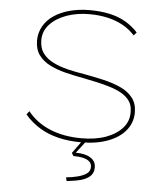

<svg xmlns="http://www.w3.org/2000/svg" viewBox="-61 -763 888 1044"><g transform="rotate(5 383.0 -241.5)"><path d="M402 10Q333 10 276 -4Q219 -18 173.5 -46Q128 -74 93 -115L107 -134Q155 -74 230 -43Q305 -12 402 -12Q479 -12 536 -33Q593 -54 625.5 -91.5Q658 -129 656 -180Q656 -214 639.5 -237.5Q623 -261 595 -277Q567 -293 531 -304Q495 -315 456.5 -323.5Q418 -332 382 -339Q332 -348 284 -360Q236 -372 198 -391.5Q160 -411 137.5 -442Q115 -473 115 -521Q115 -563 135.5 -599Q156 -635 193 -659.5Q230 -684 279.5 -697Q329 -710 387 -710Q447 -710 496.5 -699Q546 -688 584 -665.5Q622 -643 651 -611L636 -594Q608 -625 571.5 -645.5Q535 -666 488.5 -677Q442 -688 387 -688Q318 -688 261.5 -667.5Q205 -647 171.5 -610.5Q138 -574 138 -525Q138 -481 159.5 -452.5Q181 -424 217 -406.5Q253 -389 296.5 -378.5Q340 -368 385 -361Q440 -351 492.5 -339Q545 -327 587.5 -307.5Q630 -288 654.5 -256.5Q679 -225 679 -177Q679 -122 645.5 -80Q612 -38 549.5 -14Q487 10 402 10ZM342 227 337 207Q370 204 399.5 196.5Q429 189 448 176Q467 163 467 139Q467 121 455 110Q443 99 420.5 93.5Q398 88 367 88L357 72L409 0H431L378 69Q430 69 459 87.5Q488 106 488 139Q488 167 474 182.5Q460 198 438 207Q416 216 390.5 220Q365 224 342 227Z"/></g></svg>

Font: Lexend Mega Thin
Style: Regular
Weight: 250
Version: Version 1.007